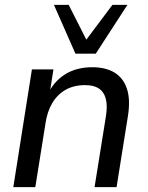

<svg xmlns="http://www.w3.org/2000/svg" viewBox="-20 -774 612 794"><path d="M35 0 112 -487H201L184 -379H175Q200 -435 247.5 -465.5Q295 -496 362 -496Q416 -496 452.5 -474.5Q489 -453 504.5 -408Q520 -363 509 -294L462 0H371L418 -293Q425 -337 417.5 -365.5Q410 -394 389 -408Q368 -422 332 -422Q285 -422 251 -402.5Q217 -383 196 -347.5Q175 -312 168 -263L126 0ZM292 -552 203 -754H264L337 -610L445 -754H507L376 -552Z"/></svg>

Font: Nunito Sans 12pt Medium
Style: Italic
Weight: 500
Italic angle: -9°
Designer: Vernon Adams
Foundry: Vernon Adams
Version: Version 3.101;gftools[0.9.27]